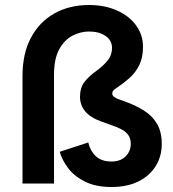

<svg xmlns="http://www.w3.org/2000/svg" viewBox="-20 -734 691 768"><path d="M426 14Q363 14 320 -7.5Q277 -29 252.5 -61.5Q228 -94 219 -127L333 -164Q341 -130 363.5 -109Q386 -88 426 -88Q462 -88 482.5 -108.5Q503 -129 503 -159Q503 -179 494 -192.5Q485 -206 468 -215.5Q451 -225 427 -233L385 -248Q341 -264 320.5 -289Q300 -314 300 -347Q300 -382 316.5 -404.5Q333 -427 365 -450Q389 -467 408.5 -489.5Q428 -512 428 -543Q428 -572 402.5 -590Q377 -608 336 -608Q303 -608 270.5 -591.5Q238 -575 217 -537Q196 -499 196 -434V0H70V-430Q70 -520 104 -583.5Q138 -647 198 -680.5Q258 -714 336 -714Q398 -714 447 -692.5Q496 -671 524 -633Q552 -595 552 -547Q552 -504 537 -473.5Q522 -443 497.5 -421.5Q473 -400 446 -382Q438 -377 433.5 -372Q429 -367 429 -360Q429 -346 455 -337L480 -328Q522 -313 555.5 -292Q589 -271 608 -239Q627 -207 627 -158Q627 -109 603 -70Q579 -31 534 -8.5Q489 14 426 14Z"/></svg>

Font: Space Grotesk Light
Style: Bold
Weight: 700
Version: Version 2.000